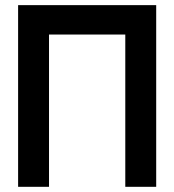

<svg xmlns="http://www.w3.org/2000/svg" viewBox="-20 -720 672 740"><path d="M582 -700.2V0H462.9V-586.9H168.9V0H49.8V-700.2Z"/></svg>

Font: Cakra Normal
Style: Regular
Weight: 400
Designer: Lucia Kollert, Vojtech Kollert
Foundry: OoM Type
Version: Version 1.000;Glyphs 3.1.1 (3148)